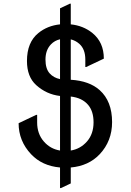

<svg xmlns="http://www.w3.org/2000/svg" viewBox="-20 -874 689 1012"><path d="M78.1 -224.6 170.9 -268.6H175.8V-228.5Q175.8 -168.9 210.9 -128.4Q245.1 -88.9 296.4 -80.6V-368.2Q225.1 -376.5 170.9 -425.3Q122.1 -469.2 122.1 -552.7Q122.1 -651.4 182.6 -700.2Q230.5 -738.8 296.4 -745.6V-830.1L348.1 -854.5H353V-745.6Q418.9 -738.8 466.8 -700.2Q527.3 -651.4 527.3 -564.9L434.6 -521H429.7V-560.1Q429.7 -615.2 397.9 -643.1Q377.9 -660.6 353 -666.5V-453.6Q450.7 -447.8 505.4 -398.9Q570.8 -340.3 570.8 -230.5Q570.8 -130.4 505.4 -61Q447.3 0.5 353 8.8V92.8L301.3 117.2H296.4V8.8Q202.1 0.5 144 -61Q78.1 -130.9 78.1 -224.6ZM296.4 -457V-667Q268.1 -660.6 248.5 -640.1Q219.7 -609.9 219.7 -560.1Q219.7 -511.7 241.7 -487.3Q262.7 -463.9 296.4 -457ZM353 -365.2V-80.6Q403.8 -88.9 438.5 -128.4Q473.1 -168 473.1 -229.5Q473.1 -287.1 444.8 -320.8Q413.1 -358.4 353 -365.2Z"/></svg>

Font: Nova Round
Style: Book
Weight: 400
Version: Version 2.000